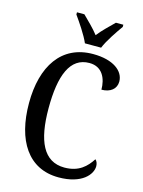

<svg xmlns="http://www.w3.org/2000/svg" viewBox="-137 -1010 822 1100"><g transform="rotate(15 274.0 -460.5)"><path d="M269 -771H365C383 -816 427 -880 454 -918V-931H410C381 -902 342 -866 316 -832C290 -866 252 -902 223 -931H179V-918C206 -880 250 -816 269 -771ZM321 10C460 10 514 -59 514 -107C514 -123 508 -138 499 -145C468 -97 425 -53 339 -53C215 -53 164 -165 164 -358C164 -553 209 -669 324 -669C402 -669 429 -603 429 -539C482 -539 516 -567 516 -610C516 -672 452 -724 331 -724C144 -724 48 -577 48 -358C48 -137 141 10 321 10Z"/></g></svg>

Font: Noto Serif Myanmar Condensed Medium
Style: Regular
Weight: 500
Width: 3
Designer: Ben Mitchell and the Monotype Design Team
Foundry: Monotype Imaging Inc.
Version: Version 2.106